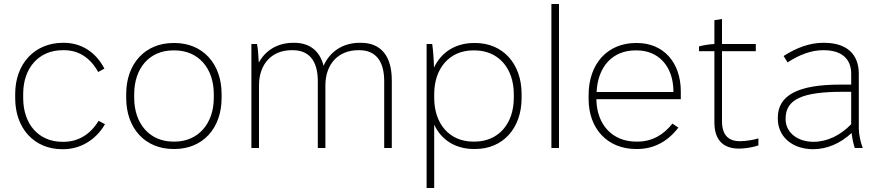

<svg xmlns="http://www.w3.org/2000/svg" viewBox="-20 -740 4405 960"><path d="M291 6H296C382 6 459 -40 505 -119L473 -136C432 -68 371 -31 298 -31H291C175 -31 96 -118 96 -249V-271C96 -401 175 -489 293 -489H300C373 -489 431 -452 471 -380L502 -397C459 -480 386 -526 299 -526H295C154 -526 56 -422 56 -271V-249C56 -98 151 6 291 6Z M847 5H853C993 5 1088 -98 1088 -250V-270C1088 -422 993 -525 853 -525H847C706 -525 611 -422 611 -270V-250C611 -98 706 5 847 5ZM846 -32C729 -32 651 -121 651 -251V-269C651 -400 728 -488 846 -488H853C971 -488 1049 -400 1049 -269V-251C1049 -121 970 -32 853 -32Z M1237 0H1275V-313C1275 -420 1339 -489 1438 -489H1444C1527 -489 1569 -434 1569 -334V0H1607V-313C1607 -420 1672 -489 1771 -489H1777C1859 -489 1901 -434 1901 -334V0H1939V-338C1939 -460 1885 -526 1784 -526H1779C1694 -526 1629 -482 1598 -411C1579 -485 1529 -526 1451 -526H1446C1368 -526 1307 -488 1274 -427C1272 -467 1269 -503 1265 -520H1237Z M2113 200H2151V-117C2186 -40 2258 5 2350 5H2356C2494 5 2588 -98 2588 -250V-270C2588 -422 2494 -525 2356 -525H2350C2258 -525 2186 -479 2150 -402C2149 -449 2145 -494 2141 -520H2113ZM2346 -32C2228 -32 2151 -120 2151 -251V-269C2151 -399 2228 -488 2346 -488H2353C2471 -488 2549 -400 2549 -269V-251C2549 -120 2471 -32 2353 -32Z M2737 0H2775V-720H2737Z M3160 5H3166C3250 5 3319 -33 3372 -102L3342 -122C3299 -67 3241 -32 3168 -32H3161C3042 -32 2965 -116 2962 -240V-244H3384V-283C3384 -428 3297 -525 3165 -525H3160C3017 -525 2923 -421 2923 -264V-245C2923 -96 3018 5 3160 5ZM2963 -280C2969 -407 3043 -488 3157 -488H3164C3273 -488 3345 -408 3347 -288V-280Z M3675 3C3706 3 3748 -4 3772 -13V-48C3747 -40 3706 -34 3680 -34C3621 -34 3590 -66 3590 -134V-484H3759V-520H3590V-645L3552 -639V-520C3526 -519 3493 -513 3475 -508V-484H3552V-128C3552 -42 3594 3 3675 3Z M4046 6C4114 6 4181 -22 4238 -75C4241 -49 4247 -20 4254 0H4294C4283 -27 4274 -68 4274 -98V-371C4274 -470 4213 -526 4100 -526H4096C4031 -526 3965 -503 3898 -460L3918 -428C3979 -468 4039 -489 4095 -489H4098C4187 -489 4236 -447 4236 -371V-317H4182C3970 -317 3869 -264 3869 -151V-147C3869 -56 3942 6 4046 6ZM4047 -31C3966 -31 3908 -79 3908 -144V-147C3908 -243 3991 -281 4192 -281H4236V-119C4182 -63 4116 -31 4047 -31Z"/></svg>

Font: Fixel Text ExtraLight
Style: Regular
Weight: 200
Width: 4
Designer: AlfaBravo + MacPaw
Foundry: Kyrylo Tkachov, Marchela Mozhyna, Serhii Makarenko, Maria Weinstein, Zakhar Kryvoshyya
Version: Version 1.211